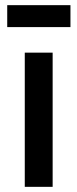

<svg xmlns="http://www.w3.org/2000/svg" viewBox="-20 -724 300 744"><path d="M76 0V-520H184V0ZM8 -619V-704H253V-619Z"/></svg>

Font: Bricolage Grotesque 10pt Medium
Style: Regular
Weight: 500
Designer: Mathieu Triay
Foundry: Atelier Triay
Version: Version 1.000; ttfautohint (v1.8.4.7-5d5b);gftools[0.9.32]